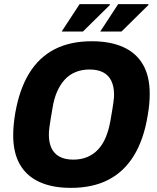

<svg xmlns="http://www.w3.org/2000/svg" viewBox="-20 -899 762 931"><path d="M324 12Q234 12 171.5 -16.5Q109 -45 76.5 -101.5Q44 -158 44 -243Q44 -268 46.5 -295Q49 -322 54 -351Q74 -466 121.5 -543.5Q169 -621 244.5 -660Q320 -699 425 -699Q515 -699 578 -670.5Q641 -642 673.5 -585.5Q706 -529 706 -444Q706 -419 703.5 -392.5Q701 -366 696 -338Q677 -222 629 -144Q581 -66 505 -27Q429 12 324 12ZM335 -125Q373 -125 403 -137.5Q433 -150 455.5 -174Q478 -198 492.5 -232.5Q507 -267 515 -311Q521 -344 524.5 -366.5Q528 -389 530 -403Q532 -417 532.5 -425.5Q533 -434 533 -441Q533 -479 520 -506.5Q507 -534 480.5 -548Q454 -562 414 -562Q377 -562 346.5 -549.5Q316 -537 294 -513Q272 -489 257 -455Q242 -421 235 -377Q229 -343 225.5 -321Q222 -299 220 -284.5Q218 -270 217.5 -261.5Q217 -253 217 -246Q217 -208 229.5 -181Q242 -154 268.5 -139.5Q295 -125 335 -125ZM466 -746 553 -879H699L700 -875L569 -746ZM279 -746 366 -879H512L513 -875L382 -746Z"/></svg>

Font: Archivo SemiCondensed ExtraBold
Style: Italic
Weight: 800
Width: 4
Italic angle: -10°
Designer: Hector Gatti
Foundry: Omnibus-Type
Version: Version 2.001